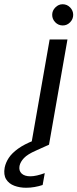

<svg xmlns="http://www.w3.org/2000/svg" viewBox="-128 -682 365 905"><path d="M19 0 106 -496H190L103 0ZM168 -562Q147 -562 132.5 -577Q118 -592 118 -612Q118 -632 133 -647Q148 -662 167 -662Q188 -662 202.5 -647Q217 -632 217 -612Q217 -592 202.5 -577Q188 -562 168 -562ZM-5 203Q-35 203 -60.5 193.5Q-86 184 -99 163Q-112 142 -106 108Q-101 84 -86.5 62Q-72 40 -43 19Q-14 -2 32 -20L89 -43L103 0L41 28Q2 45 -15 63Q-32 81 -36 100Q-40 123 -26 136Q-12 149 15 149Q29 149 46.5 145Q64 141 83 134L73 190Q55 196 35 199.5Q15 203 -5 203Z"/></svg>

Font: DM Sans 28pt
Style: Italic
Weight: 400
Italic angle: -10°
Version: Version 4.004;gftools[0.9.30]